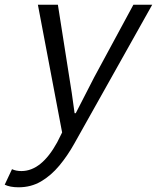

<svg xmlns="http://www.w3.org/2000/svg" viewBox="-126 -560 667 816"><path d="M-47 236Q-83 236 -106 225L-75 159Q-58 167 -35 167Q50 167 117 45L138 3L35 -540H120L179 -165L191 -79H196L274 -231L441 -540H521L190 50Q161 102 126 144Q91 186 48.5 211Q6 236 -47 236Z"/></svg>

Font: l_WÎeÑOS 300W
Style: Regular
Weight: 300
Designer: R?O
Version: Version 2.00 June 21, 2023